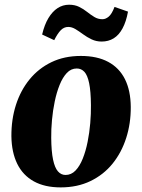

<svg xmlns="http://www.w3.org/2000/svg" viewBox="-20 -800 617 834"><path d="M331 -557Q402 -557 450 -531.2Q498 -505.5 522.8 -456Q547.5 -406.5 548 -335.5Q548.5 -264 528.2 -200.8Q508 -137.5 469 -89.2Q430 -41 373 -13.5Q316 14 243.5 14Q174.5 14 127 -12.2Q79.5 -38.5 55 -88.2Q30.5 -138 29.5 -208Q29 -281 49.2 -344.2Q69.5 -407.5 108.5 -455.2Q147.5 -503 203.5 -530Q259.5 -557 331 -557ZM313.5 -502.5Q288.5 -502.5 270.2 -483Q252 -463.5 239 -431.2Q226 -399 217.8 -359.5Q209.5 -320 205.8 -278.8Q202 -237.5 202.5 -201Q203 -142 210.5 -106.5Q218 -71 231.8 -55.5Q245.5 -40 264.5 -40Q289.5 -40 308 -59.2Q326.5 -78.5 339.5 -111Q352.5 -143.5 360.5 -183.5Q368.5 -223.5 372 -264.8Q375.5 -306 375 -343.5Q374.5 -404 367.2 -438.8Q360 -473.5 346.5 -488Q333 -502.5 313.5 -502.5ZM163 -650Q173 -692.5 190.2 -721.2Q207.5 -750 230.2 -764.8Q253 -779.5 280 -779.5Q305 -779.5 323.8 -770.2Q342.5 -761 358.5 -748.2Q374.5 -735.5 390.2 -726Q406 -716.5 425 -716.5Q439 -716.5 452.5 -728Q466 -739.5 477.5 -770L536 -749.5Q528 -705.5 512.2 -676.5Q496.5 -647.5 473.8 -633.5Q451 -619.5 421.5 -619.5Q398 -619.5 378 -629Q358 -638.5 340.8 -651.2Q323.5 -664 307.8 -673.5Q292 -683 276.5 -683Q258 -683 244 -668.8Q230 -654.5 215.5 -625.5Z"/></svg>

Font: Merriweather 48pt Black
Style: Italic
Weight: 900
Italic angle: -7.8°
Version: Version 2.101